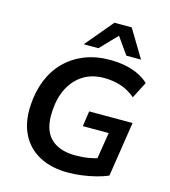

<svg xmlns="http://www.w3.org/2000/svg" viewBox="-134 -1045 1026 1162"><g transform="rotate(15 378.5 -464.5)"><path d="M400 10Q296 10 221.5 -29.5Q147 -69 109 -144Q71 -219 77 -325Q82 -413 111 -484.5Q140 -556 191.5 -607.5Q243 -659 313.5 -687Q384 -715 472 -715Q525 -715 571 -705.5Q617 -696 654 -677.5Q691 -659 715 -635L662 -532Q621 -567 572 -583.5Q523 -600 464 -600Q390 -600 335 -565.5Q280 -531 248.5 -469Q217 -407 213 -323Q206 -211 259.5 -156.5Q313 -102 418 -102Q463 -102 502.5 -109Q542 -116 577 -129L543 -73L577 -285H415L429 -381H701L648 -38Q615 -23 573 -12.5Q531 -2 486.5 4Q442 10 400 10ZM292 -765 438 -939H546L651 -765H559L485 -870L384 -765Z"/></g></svg>

Font: Nunito Sans 10pt
Style: Bold Italic
Weight: 700
Italic angle: -9°
Designer: Vernon Adams
Foundry: Vernon Adams
Version: Version 3.101;gftools[0.9.27]